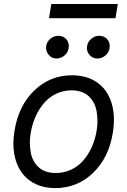

<svg xmlns="http://www.w3.org/2000/svg" viewBox="-20 -929 637 960"><path d="M257.1 11.4Q182.5 11.4 131.4 -24.3Q80.3 -60 59.5 -125.2Q38.7 -190.3 52.6 -275.6Q72.8 -400.9 151.6 -476.7Q230.5 -552.6 339.5 -552.6Q414.1 -552.6 465.4 -516.9Q516.7 -481.2 537.3 -415.5Q557.9 -349.8 544 -264.2Q523.8 -139.9 445 -64.3Q366.1 11.4 257.1 11.4ZM258.5 -63.9Q300.4 -63.9 336.3 -81Q372.2 -98 397.4 -127.7Q422.6 -157.3 439.5 -195Q456.3 -232.6 463.1 -275.6Q468 -302.2 467.3 -327.4Q466.6 -352.6 462.5 -375.2Q458.5 -397.7 448 -416.4Q437.5 -435 422.8 -448.7Q408 -462.4 386.4 -469.8Q364.7 -477.3 338.1 -477.3Q296.2 -477.3 260.3 -459.9Q224.4 -442.5 199.2 -412.6Q174 -382.8 157.3 -345Q140.6 -307.2 133.5 -264.2Q128.6 -237.6 129.3 -212.4Q130 -187.1 134.1 -165Q138.1 -142.8 148.6 -124.1Q159.1 -105.5 173.8 -92.2Q188.6 -78.8 210.2 -71.4Q231.9 -63.9 258.5 -63.9ZM568.9 -909.1 557.5 -838.1H225.1L236.5 -909.1ZM466.6 -636.4Q442.8 -636.4 427 -655Q411.2 -673.7 415.5 -698.9Q419 -720.9 436.8 -735.4Q454.5 -750 475.1 -750Q501.8 -750 516.9 -732.1Q532 -714.1 527.7 -687.5Q524.5 -666.5 506.9 -651.5Q489.3 -636.4 466.6 -636.4ZM262.1 -636.4Q238.6 -636.4 223 -655.4Q207.4 -674.4 210.9 -698.9Q214.1 -720.5 231.9 -735.3Q249.6 -750 270.6 -750Q297.2 -750 312.3 -732.1Q327.4 -714.1 323.2 -687.5Q320 -666.5 302.4 -651.5Q284.8 -636.4 262.1 -636.4Z"/></svg>

Font: Karasuma Gothic
Style: Italic
Weight: 400
Italic angle: -9.39999°
Designer: Rasmus Andersson / Ryoko Nishizuka
Foundry: Genbu
Version: Version 1.00